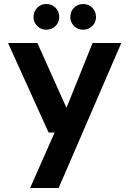

<svg xmlns="http://www.w3.org/2000/svg" viewBox="-20 -716 644 956"><path d="M130 220 252 -56H222L20 -502H166L311 -179L441 -502H584L272 220ZM210 -568Q184 -568 165.5 -586.5Q147 -605 147 -631Q147 -659 165.5 -677.5Q184 -696 210 -696Q238 -696 256.5 -677.5Q275 -659 275 -631Q275 -605 256.5 -586.5Q238 -568 210 -568ZM394 -568Q367 -568 348.5 -586.5Q330 -605 330 -631Q330 -659 348.5 -677.5Q367 -696 394 -696Q421 -696 439.5 -677.5Q458 -659 458 -631Q458 -605 439.5 -586.5Q421 -568 394 -568Z"/></svg>

Font: DM Sans 16pt
Style: Bold
Weight: 700
Version: Version 4.004;gftools[0.9.30]